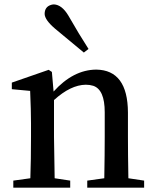

<svg xmlns="http://www.w3.org/2000/svg" viewBox="-20 -860 712 880"><path d="M385.7 -635.7 364.3 -619.1Q251 -713.9 232.4 -728.5Q185.5 -768.6 184.6 -795.9Q184.6 -829.1 214.8 -837.9Q221.7 -839.8 227.5 -839.8Q263.7 -837.9 293 -789.1Q342.8 -702.1 385.7 -635.7ZM568.4 -43 640.6 -32.2V0H379.9V-32.2L458 -43Q460 -154.3 460 -232.4V-345.7Q460 -449.2 407.2 -466.8Q391.6 -471.7 373 -471.7Q303.7 -470.7 227.5 -401.4V-232.4Q227.5 -208 230.5 -43L301.8 -32.2V0H41V-32.2L119.1 -43Q122.1 -127.9 122.1 -232.4V-295.9Q122.1 -352.5 118.2 -443.4L34.2 -451.2V-481.4L203.1 -540L217.8 -530.3L225.6 -440.4Q315.4 -540 420.9 -541Q565.4 -539.1 566.4 -344.7V-232.4Q566.4 -154.3 568.4 -43Z"/></svg>

Font: GenYoMin JP SemiBold
Style: Regular
Weight: 600
Version: Version 1.001;PS 1;hotconv 16.6.51;makeotf.lib2.5.65220 DEVE